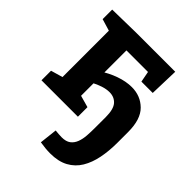

<svg xmlns="http://www.w3.org/2000/svg" viewBox="-217 -655 1019 1019"><g transform="rotate(45 292.5 -146.0)"><path d="M336 242Q319 242 299.7 240.2Q280.3 238.3 259.7 235L271 135Q282.3 136 295.3 137.2Q308.3 138.3 318.7 138.3Q351 138.3 369.2 124.7Q387.3 111 396 88Q404.7 65 406.7 36.7Q408.7 8.3 408.7 -21.3V-103.7Q408.7 -162 387.2 -186.5Q365.7 -211 329 -211Q306.7 -211 280.2 -202.5Q253.7 -194 226.7 -179.3L236 -199.3V-73.7L219.7 -95L302.7 -71.7V0H29.3V-71.7L109.7 -95L96 -73.7V-457.7L111.7 -434.3L29.3 -459V-530.7L205 -534H499.3L494.3 -370H409.3L394.3 -449.3L410.7 -431H228.7L236 -446.7V-242.3L209 -248.7Q255.3 -280 303.3 -296.8Q351.3 -313.7 394 -313.7Q460 -313.7 504.3 -269.8Q548.7 -226 548.7 -130.7V-49.7Q548.7 10.7 538.2 63.8Q527.7 117 503.7 157Q479.7 197 438.5 219.5Q397.3 242 336 242Z"/></g></svg>

Font: Bitter Thin
Style: Regular
Weight: 100
Designer: Sol Matas, and Bitter project Authors
Foundry: Sol Matas
Version: Version 2.002